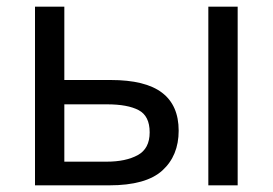

<svg xmlns="http://www.w3.org/2000/svg" viewBox="-20 -556 818 576"><path d="M85 0V-536H173V-316H312Q416 -316 466 -278Q516 -240 516 -164Q516 -89 467 -44.5Q418 0 308 0ZM605 0V-536H693V0ZM173 -71H300Q357 -71 393 -90.5Q429 -110 429 -159Q429 -208 396 -225.5Q363 -243 301 -243H173Z"/></svg>

Font: Noto IKEA Latin
Style: Regular
Weight: 400
Designer: Monotype Design Team
Foundry: Monotype Imaging Inc.
Version: Version 1.0